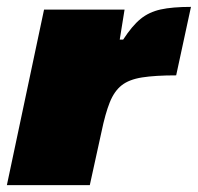

<svg xmlns="http://www.w3.org/2000/svg" viewBox="-21 -538 575 558"><path d="M-1 0 107 -510H341L327 -423H337Q363 -463 387.5 -483Q412 -503 446 -510.5Q480 -518 534 -518L491 -319Q430 -319 392 -313Q354 -307 332.5 -290Q311 -273 298 -240.5Q285 -208 274 -155L240 0Z"/></svg>

Font: Saira Expanded Black
Style: Italic
Weight: 900
Width: 7
Italic angle: -12°
Designer: Hector Gatti with collaboration of the Omnibus-Type team
Foundry: Omnibus-Type
Version: Version 1.101